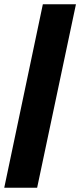

<svg xmlns="http://www.w3.org/2000/svg" viewBox="-37 -756 378 905"><path d="M-17 129 165 -736H321L138 129Z"/></svg>

Font: Wix Madefor Text ExtraBold
Style: Italic
Weight: 800
Italic angle: -12°
Designer: Dalton Maag Ltd
Foundry: Dalton Maag Ltd
Version: Version 3.100